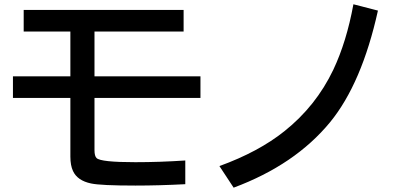

<svg xmlns="http://www.w3.org/2000/svg" viewBox="-20 -825 1860 890"><path d="M89.8 -778.8H831.1V-678.7H418V-471.2H909.2V-371.1H418V-128.9Q418 -101.6 427.7 -92.3Q446.8 -73.2 607.4 -73.2Q721.2 -73.2 838.9 -81.1V28.8Q716.8 35.2 607.9 35.2Q446.8 35.2 401.9 25.4Q338.9 12.2 318.4 -32.2Q306.2 -58.1 306.2 -99.1V-371.1H40V-471.2H306.2V-678.7H89.8Z M997.1 -55.2Q1178.7 -121.1 1298.3 -216.8Q1444.8 -333.5 1524.9 -501.5Q1586.4 -631.3 1618.2 -805.2L1731.9 -775.9Q1657.2 -438.5 1510.3 -258.8Q1347.7 -61 1063 44.9Z"/></svg>

Font: BIZ UDPGothic
Style: Bold
Weight: 700
Designer: TypeBank Co., Ltd.
Foundry: Morisawa Inc.
Version: Version 1.051